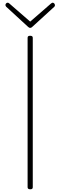

<svg xmlns="http://www.w3.org/2000/svg" viewBox="-20 -1378 445 1412"><path d="M203 14Q192 14 187.5 10Q183 6 183 -1V-1100Q183 -1108 187.5 -1111.5Q192 -1115 202 -1115Q211 -1115 216 -1111.5Q221 -1108 221 -1100V-1Q221 6 217 10Q213 14 203 14ZM368 -1358Q374 -1358 379 -1352.5Q384 -1347 384 -1339Q384 -1336 383 -1333.5Q382 -1331 379 -1328L218 -1181Q213 -1176 209.5 -1174.5Q206 -1173 202 -1173Q198 -1173 194.5 -1174.5Q191 -1176 186 -1181L25 -1329Q23 -1332 21.5 -1335Q20 -1338 20 -1340Q20 -1348 25 -1353Q30 -1358 36 -1358Q41 -1358 43.5 -1356Q46 -1354 49 -1352L202 -1219L355 -1352Q358 -1354 361 -1356Q364 -1358 368 -1358Z"/></svg>

Font: Playwrite FR Moderne Thin
Style: Regular
Weight: 250
Version: Version 1.002